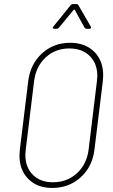

<svg xmlns="http://www.w3.org/2000/svg" viewBox="-20 -919 558 947"><path d="M76 -152Q76 -162 78 -182L119 -517Q129 -602 186.5 -655Q244 -708 326 -708Q400 -708 444.5 -664Q489 -620 489 -547Q489 -537 487 -517L446 -182Q436 -97 378 -44.5Q320 8 238 8Q164 8 120 -36Q76 -80 76 -152ZM417 -181 458 -518Q460 -536 460 -544Q460 -606 422.5 -643Q385 -680 322 -680Q253 -680 205 -635.5Q157 -591 148 -518L107 -181Q105 -163 105 -155Q105 -94 142 -57Q179 -20 241 -20Q311 -20 359.5 -64.5Q408 -109 417 -181ZM244 -789 328 -893Q333 -899 341 -899H356Q365 -899 367 -893L427 -789L429 -784Q429 -777 420 -777H408Q401 -777 397 -783L349 -870Q348 -872 346 -872Q344 -872 343 -870L271 -783Q267 -777 259 -777H248Q242 -777 240.5 -781Q239 -785 244 -789Z"/></svg>

Font: Barlow Semi Condensed Thin
Style: Italic
Weight: 250
Width: 4
Italic angle: -7°
Designer: Jeremy Tribby
Foundry: Tribby Type
Version: Version 1.408